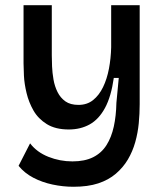

<svg xmlns="http://www.w3.org/2000/svg" viewBox="-20 -540 625 734"><path d="M261 174Q221 174 181 165.5Q141 157 107.5 139.5Q74 122 51 94L95 8Q121 42 165 59.5Q209 77 257 77Q304 77 336 61Q368 45 387 15Q406 -15 415 -56Q424 -97 425 -147L434 -242H415Q405 -171 381.5 -127.5Q358 -84 323 -64.5Q288 -45 243 -45Q192 -45 159 -65.5Q126 -86 108 -117.5Q90 -149 81.5 -184.5Q73 -220 71.5 -250.5Q70 -281 70 -298V-520H178V-329Q178 -311 179 -286.5Q180 -262 184.5 -236Q189 -210 200 -188Q211 -166 230 -152.5Q249 -139 280 -139Q313 -139 336 -157.5Q359 -176 374 -207Q389 -238 396.5 -277.5Q404 -317 405 -359V-520H514V-142Q514 -106 510.5 -69Q507 -32 497 3.5Q487 39 469 69.5Q451 100 423 124Q395 148 355.5 161Q316 174 261 174Z"/></svg>

Font: Bricolage Grotesque 48pt Condensed ExtraBold Medium
Style: Regular
Weight: 500
Version: Version 1.000;gftools[0.9.30]